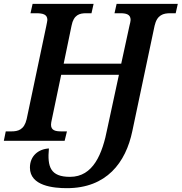

<svg xmlns="http://www.w3.org/2000/svg" viewBox="-30 -734 947 1001"><path d="M319 247C525 247 626 114 660 -51L776 -600C789 -657 822 -665 858 -665H886L897 -714H578L567 -665H596C627 -665 651 -660 651 -630C651 -624 648 -612 645 -600L602 -402H302L343 -600C354 -657 385 -665 419 -665H447L458 -714H140L129 -665H157C192 -665 217 -660 217 -630C217 -624 214 -614 211 -597L109 -113C96 -57 64 -49 29 -49H0L-10 0H307L319 -49H290C259 -49 236 -54 236 -84C236 -90 238 -102 240 -110L289 -344H590L530 -66C504 69 456 188 335 188C233 188 216 136 225 40C171 43 126 78 126 140C126 236 250 247 319 247Z"/></svg>

Font: Noto Serif Semi
Style: Italic
Weight: 600
Italic angle: -12°
Designer: Monotype Design Team
Foundry: Monotype Imaging Inc.
Version: Version 1.901